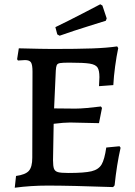

<svg xmlns="http://www.w3.org/2000/svg" viewBox="-20 -868 633 898"><path d="M544 -177Q526 -98 516 -1L509 7Q308 0 203 0Q124 0 49 10L55 -45Q99 -51 115 -69Q131 -87 131 -130L132 -533Q132 -565 125 -576Q118 -587 97 -587L64 -585L60 -591L68 -642Q185 -639 226 -639Q342 -639 411.5 -641.5Q481 -644 528 -651L533 -643Q525 -606 518.5 -558Q512 -510 510 -470L443 -465L445 -507Q445 -539 436 -552.5Q427 -566 399.5 -570.5Q372 -575 304 -575Q273 -575 261 -573Q249 -571 245.5 -563.5Q242 -556 241 -538L233 -361L332 -360Q354 -360 387.5 -363Q421 -366 452 -370L457 -363L443 -292Q338 -295 308 -295Q279 -295 231 -289L228 -119Q228 -91 232.5 -79Q237 -67 251 -63Q265 -59 300 -59Q375 -59 408 -67Q441 -75 455 -98.5Q469 -122 477 -178L539 -184ZM248 -707 239 -741Q301 -771 365.5 -804.5Q430 -838 449 -848L459 -842L479 -782L475 -771Q457 -765 392 -745Q327 -725 259 -701Z"/></svg>

Font: Alegreya Medium
Style: Regular
Weight: 500
Designer: Juan Pablo del Peral
Foundry: Huerta Tipografica
Version: Version 2.007; ttfautohint (v1.6)